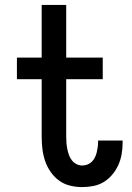

<svg xmlns="http://www.w3.org/2000/svg" viewBox="-20 -755 540 783"><path d="M315 8Q290 8 265.5 2Q241 -4 221 -18.5Q201 -33 186.5 -54Q172 -75 164 -98.5Q156 -122 153 -147Q150 -172 150 -197V-432H49V-520H150V-735H250V-520H399V-432H250V-197Q250 -185 251 -172.5Q252 -160 254.5 -147.5Q257 -135 261 -123.5Q265 -112 272.5 -102Q280 -92 291.5 -86Q303 -80 315 -80Q326 -80 336.5 -84Q347 -88 354.5 -95.5Q362 -103 367 -113Q372 -123 374.5 -133.5Q377 -144 378.5 -155Q380 -166 380 -177Q380 -178 380 -179.5Q380 -181 380 -182H480Q480 -179 480 -176.5Q480 -174 480 -172Q480 -149 476 -126Q472 -103 462.5 -82Q453 -61 438 -43Q423 -25 403.5 -13Q384 -1 361 3.5Q338 8 315 8Z"/></svg>

Font: Zed Mono Semibold
Style: Regular
Weight: 600
Monospace: yes
Designer: Belleve Invis
Foundry: Belleve Invis
Version: Version 1.0.0; ttfautohint (v1.8.4)